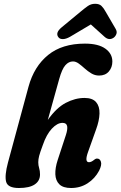

<svg xmlns="http://www.w3.org/2000/svg" viewBox="-20 -956 619 986"><path d="M200 -211.5Q186 -174 181.2 -156Q176.5 -138 176.5 -123Q176.5 -107 181 -92.8Q185.5 -78.5 185.5 -60Q185.5 -27 158.2 -8.8Q131 9.5 77 9.5Q20 9.5 11.5 -22.5Q3 -54.5 21 -121.5L126.5 -511Q155 -615 227 -673.5Q299 -732 416 -732Q485 -732 521 -706.2Q557 -680.5 557 -640Q557 -610 539 -589Q521 -568 489 -568Q467.5 -568 449.2 -579Q431 -590 415.2 -604.2Q399.5 -618.5 384.5 -629.5Q369.5 -640.5 354.5 -640.5Q333 -640.5 315.8 -621.2Q298.5 -602 284 -550L225.5 -340Q269.5 -402.5 317.8 -427.8Q366 -453 414 -453Q455 -453 473.5 -431.5Q492 -410 491 -373.2Q490 -336.5 473.5 -291.5L432.5 -176.5Q413 -123 437 -123Q449 -123 464.5 -136Q473.5 -143 480.5 -141.5Q493.5 -141 498.5 -124.8Q503.5 -108.5 489 -79.5Q467.5 -39 430 -14.8Q392.5 9.5 345 9.5Q304 9.5 284.8 -9.5Q265.5 -28.5 264.2 -61Q263 -93.5 276 -133.5L318 -261.5Q328 -291.5 324.8 -308.2Q321.5 -325 301 -325Q274 -325 246.2 -295.2Q218.5 -265.5 200 -211.5ZM339.5 -767Q319 -755.5 303.5 -755.2Q288 -755 281 -763.5Q261.5 -786.5 296.5 -815.5L392.5 -895Q414.5 -913.5 431 -925Q447.5 -936.5 468.5 -936.5Q490 -936.5 501.2 -925.5Q512.5 -914.5 523 -895L574 -807.5Q582 -793.5 577.8 -781.8Q573.5 -770 564.5 -763Q540.5 -746 517 -767L446.5 -830.5Z"/></svg>

Font: Fraunces 144pt SuperSoft
Style: Bold Italic
Weight: 700
Italic angle: -16°
Version: Version 1.000;[0bf87f6ff]